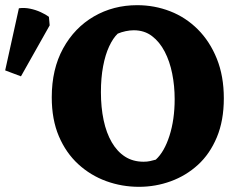

<svg xmlns="http://www.w3.org/2000/svg" viewBox="-189 -702 896 742"><path d="M348 20Q282 20 221.5 -2Q161 -24 113.5 -67.5Q66 -111 38.5 -175.5Q11 -240 11 -326Q11 -435 55 -515Q99 -595 174 -638.5Q249 -682 341 -682Q408 -682 468.5 -658.5Q529 -635 575.5 -588.5Q622 -542 649 -475Q676 -408 676 -322Q676 -236 649 -171.5Q622 -107 576 -65Q530 -23 471 -1.5Q412 20 348 20ZM366 -77Q380 -77 391 -79.5Q402 -82 413 -85Q446 -115 466 -177.5Q486 -240 486 -319Q486 -370 476.5 -417.5Q467 -465 447.5 -502.5Q428 -540 398.5 -562.5Q369 -585 328 -585Q313 -585 296.5 -581.5Q280 -578 266 -572Q248 -555 233 -523Q218 -491 209.5 -446Q201 -401 201 -346Q201 -287 211.5 -237.5Q222 -188 243 -152Q264 -116 294.5 -96.5Q325 -77 366 -77ZM-108 -407 -169 -430 -116 -670Q-95 -673 -73 -668.5Q-51 -664 -31.5 -655Q-12 -646 0 -637L3 -604Z"/></svg>

Font: Eczar
Style: Bold
Weight: 700
Designer: Vaibhav Singh
Foundry: Rosetta Type Foundry
Version: Version 2.000